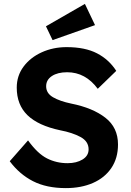

<svg xmlns="http://www.w3.org/2000/svg" viewBox="-20 -956 671 986"><path d="M318 10Q219 10 149.5 -25.5Q80 -61 30 -128L124 -235Q173 -167 221.5 -142.5Q270 -118 327 -118Q373 -118 404 -137Q435 -156 435 -189Q435 -230 393.5 -252.5Q352 -275 289 -287Q176 -311 121 -364.5Q66 -418 66 -506Q66 -567 101 -614Q136 -661 194.5 -687.5Q253 -714 322 -714Q417 -714 478.5 -682Q540 -650 577 -592L482 -500Q419 -585 325 -585Q276 -585 246.5 -565.5Q217 -546 217 -513Q217 -477 252.5 -456.5Q288 -436 346 -424Q456 -402 521 -351.5Q586 -301 586 -214Q586 -144 552 -93.5Q518 -43 457.5 -16.5Q397 10 318 10ZM250 -750 216 -821 416 -936 468 -827Z"/></svg>

Font: Lexend Deca SemiBold
Style: Regular
Weight: 600
Designer: Bonnie Shaver-Troup, Thomas Jockin
Foundry: Lexend
Version: Version 1.008; ttfautohint (v1.8.4.7-5d5b)